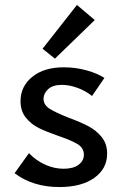

<svg xmlns="http://www.w3.org/2000/svg" viewBox="-20 -749 491 776"><path d="M152 -552 291 -729 363 -668 202 -512ZM215 -200Q166 -217 136 -232Q106 -247 84.5 -273.5Q63 -300 63 -340Q63 -400 110.5 -438.5Q158 -477 238 -477Q286 -477 330.5 -464.5Q375 -452 402 -434L352 -361Q326 -382 293 -394Q260 -406 230 -406Q193 -406 174.5 -388.5Q156 -371 156 -350Q156 -325 180.5 -309.5Q205 -294 258 -273Q307 -255 338 -238.5Q369 -222 391 -195Q413 -168 413 -128Q413 -67 361 -30Q309 7 220 7Q113 7 39 -49L97 -130Q126 -100 162.5 -83.5Q199 -67 237 -67Q276 -67 297.5 -83Q319 -99 319 -124Q319 -151 293.5 -166.5Q268 -182 215 -200Z"/></svg>

Font: Ysabeau SC Semibold
Style: Regular
Weight: 600
Designer: Christian Thalmann (Catharsis Fonts)
Version: Version 0.003